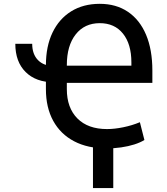

<svg xmlns="http://www.w3.org/2000/svg" viewBox="-20 -757 867 994"><path d="M59.3 -530.2H146.7Q146.7 -476.6 176.7 -445.8Q206.7 -415.1 259.6 -415.1V-331Q166.2 -331 112.7 -384.1Q59.3 -437.1 59.3 -530.2ZM532.3 11.4Q434.3 11.4 363.8 -25.6Q293.3 -62.5 255.5 -131.4Q217.7 -200.3 217.7 -295.5V-419.7Q217.7 -517 251.8 -588.2Q285.9 -659.4 348.5 -698.3Q411.2 -737.2 496.4 -737.2Q581.3 -737.2 642.4 -695.8Q703.5 -654.5 736.2 -577.1Q768.8 -499.6 768.8 -392V-328.1H296.9V-416.9H660.2V-433.9Q660.2 -528.8 616.7 -582.9Q573.2 -637.1 496.4 -637.1Q417.6 -637.1 371.8 -578.8Q326 -520.6 326 -419.7V-295.5Q326 -198.9 380.7 -143.8Q435.4 -88.8 534.1 -88.8Q572.4 -88.8 618.3 -98.2Q664.1 -107.6 704.2 -124.3L727.6 -32.3Q706.7 -19.2 675.4 -9.2Q644.2 0.7 607.4 6Q570.7 11.4 532.3 11.4ZM566.4 -46.2V216.6H461.3V-46.2Z"/></svg>

Font: InterMG Medium
Style: Regular
Weight: 500
Designer: Rasmus Andersson
Foundry: rsms
Version: Version 3.019;December 26, 2023;FontCreator 15.0.0.2955 64-b